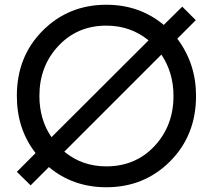

<svg xmlns="http://www.w3.org/2000/svg" viewBox="-20 -777 897 809"><path d="M727 -614Q806 -509 806 -373Q806 -207 697 -97.5Q588 12 428 12Q288 12 186 -73L109 4L51 -53L130 -132Q51 -233 51 -373Q51 -539 160 -648Q269 -757 428 -757Q568 -757 670 -672L748 -749L805 -692ZM146 -373Q146 -273 197 -199L606 -607Q530 -669 428 -669Q306 -669 226 -583.5Q146 -498 146 -373ZM428 -76Q551 -76 631 -161.5Q711 -247 711 -373Q711 -471 660 -547L251 -138Q326 -76 428 -76Z"/></svg>

Font: Plus Jakarta Display
Style: Regular
Weight: 400
Designer: Gumpita Rahayu
Foundry: Tokotype Studio
Version: Version 1.000;hotconv 1.0.109;makeotfexe 2.5.65596